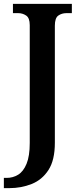

<svg xmlns="http://www.w3.org/2000/svg" viewBox="-35 -734 413 994"><path d="M-15 240V187H-1Q32 187 59 170.5Q86 154 102.5 114Q119 74 119 6V-604Q119 -641 100.5 -653.5Q82 -666 59 -666H32V-714H337V-666H309Q285 -666 267 -653.5Q249 -641 249 -601V5Q249 95 216 146Q183 197 129 218.5Q75 240 13 240Z"/></svg>

Font: Noto Serif Sinhala SemiCondensed SemiBold
Style: Regular
Weight: 600
Width: 4
Designer: Jelle Bosma - Monotype Design Team
Foundry: Monotype Imaging Inc.
Version: Version 2.007; ttfautohint (v1.8.4.7-5d5b)